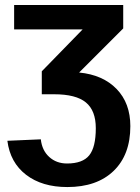

<svg xmlns="http://www.w3.org/2000/svg" viewBox="-20 -548 566 776"><path d="M251 112.8Q314 112.8 340.6 79.8Q367.2 46.9 367.2 -29.8Q367.2 -101.1 327.1 -134Q287.1 -167 199.2 -167H148.9V-259.8L314 -429.2H37.1V-527.8H478V-433.1L299.8 -254.9Q396 -245.6 451.4 -188.2Q506.8 -130.9 506.8 -38.1Q506.8 77.6 439.2 142.8Q371.6 208 252 208Q149.9 208 85.4 158.4Q21 108.9 9.8 21L145 15.1Q149.9 60.1 179 86.4Q208 112.8 251 112.8Z"/></svg>

Font: Libra Sans Modern
Style: Bold
Weight: 700
Foundry: Stefan Peev, Context Ltd
Version: Version 1.000